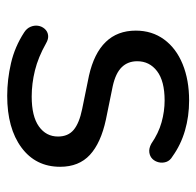

<svg xmlns="http://www.w3.org/2000/svg" viewBox="-26 -510 545 533"><g transform="rotate(90 246.5 -243.5)"><path d="M246 9Q201 9 155.5 -1.5Q110 -12 70 -38Q59 -45 54.5 -55.5Q50 -66 51.5 -76.5Q53 -87 60 -95Q67 -103 77.5 -104.5Q88 -106 100 -99Q139 -77 175.5 -68Q212 -59 248 -59Q303 -59 331 -79Q359 -99 359 -132Q359 -160 340.5 -175.5Q322 -191 283 -199L190 -218Q128 -232 96.5 -264.5Q65 -297 65 -348Q65 -393 89.5 -426.5Q114 -460 158 -478Q202 -496 259 -496Q303 -496 342.5 -484.5Q382 -473 414 -450Q426 -443 429.5 -432.5Q433 -422 430.5 -411.5Q428 -401 421 -394Q414 -387 403 -385.5Q392 -384 379 -391Q350 -411 319.5 -419.5Q289 -428 259 -428Q205 -428 177.5 -407Q150 -386 150 -352Q150 -326 166.5 -309Q183 -292 219 -284L312 -265Q377 -251 410 -220.5Q443 -190 443 -138Q443 -70 389.5 -30.5Q336 9 246 9Z"/></g></svg>

Font: Nunito Medium
Style: Regular
Weight: 500
Designer: Vernon Adams
Foundry: Vernon Adams
Version: Version 3.602